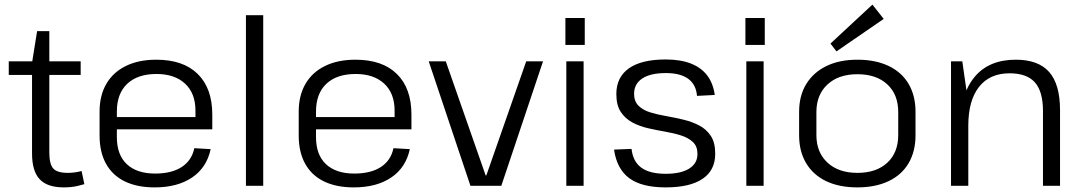

<svg xmlns="http://www.w3.org/2000/svg" viewBox="-20 -806 4697 833"><path d="M257 7Q185 7 152 -28.5Q119 -64 119 -140V-481H18V-540H120L141 -671H194V-540H330V-481H194V-145Q194 -94 211 -75Q228 -56 274 -56Q289 -56 304 -58Q319 -60 334 -64L346 -7Q332 -3 317.5 0.5Q303 4 287.5 5.5Q272 7 257 7Z M651 7Q575 7 521.5 -19Q468 -45 440 -95.5Q412 -146 412 -218V-322Q412 -392 441.5 -442.5Q471 -493 526.5 -520Q582 -547 658 -547Q775 -547 838 -485Q901 -423 901 -309V-245H487V-211Q487 -134 530.5 -93.5Q574 -53 653 -53Q725 -53 768.5 -81.5Q812 -110 823 -163L894 -159Q877 -79 813.5 -36Q750 7 651 7ZM487 -298H828V-326Q828 -401 783 -443Q738 -485 659 -485Q577 -485 532 -442.5Q487 -400 487 -322Z M1122 -740V0H1047V-740Z M1515 7Q1439 7 1385.5 -19Q1332 -45 1304 -95.5Q1276 -146 1276 -218V-322Q1276 -392 1305.5 -442.5Q1335 -493 1390.5 -520Q1446 -547 1522 -547Q1639 -547 1702 -485Q1765 -423 1765 -309V-245H1351V-211Q1351 -134 1394.5 -93.5Q1438 -53 1517 -53Q1589 -53 1632.5 -81.5Q1676 -110 1687 -163L1758 -159Q1741 -79 1677.5 -36Q1614 7 1515 7ZM1351 -298H1692V-326Q1692 -401 1647 -443Q1602 -485 1523 -485Q1441 -485 1396 -442.5Q1351 -400 1351 -322Z M1840 -540H1914L2087 -45H2090L2263 -540H2336L2155 0H2021Z M2512 -540V0H2437V-540ZM2517 -728V-611H2433V-728Z M2868 7Q2764 7 2710 -33Q2656 -73 2644 -157L2720 -160Q2726 -105 2762.5 -78.5Q2799 -52 2868 -52Q2934 -52 2970 -74.5Q3006 -97 3006 -138Q3006 -171 2986.5 -189.5Q2967 -208 2936 -218Q2905 -228 2867.5 -234.5Q2830 -241 2792.5 -249.5Q2755 -258 2724 -274.5Q2693 -291 2673.5 -320Q2654 -349 2654 -398Q2654 -471 2708.5 -509.5Q2763 -548 2868 -548Q2932 -548 2977 -530.5Q3022 -513 3048 -479Q3074 -445 3081 -394L3004 -390Q3000 -439 2966 -464Q2932 -489 2869 -489Q2802 -489 2766.5 -465.5Q2731 -442 2731 -399Q2731 -366 2750.5 -347Q2770 -328 2801 -318.5Q2832 -309 2869.5 -302.5Q2907 -296 2944.5 -287Q2982 -278 3013 -262Q3044 -246 3063.5 -217Q3083 -188 3083 -139Q3083 -67 3028 -30Q2973 7 2868 7Z M3293 -540V0H3218V-540ZM3298 -728V-611H3214V-728Z M3700 7Q3621 7 3564.5 -20Q3508 -47 3477.5 -98Q3447 -149 3447 -219V-321Q3447 -391 3478 -441.5Q3509 -492 3565.5 -519.5Q3622 -547 3700 -547Q3778 -547 3835 -520Q3892 -493 3922 -442Q3952 -391 3952 -321V-219Q3952 -149 3922 -98Q3892 -47 3835 -20Q3778 7 3700 7ZM3700 -56Q3782 -56 3829.5 -100Q3877 -144 3877 -220V-320Q3877 -396 3829.5 -440Q3782 -484 3700 -484Q3618 -484 3570 -439.5Q3522 -395 3522 -320V-220Q3522 -145 3570 -100.5Q3618 -56 3700 -56ZM3814 -724 3609 -583 3583 -617 3765 -786Z M4505 -324Q4505 -409 4470 -448.5Q4435 -488 4360 -488Q4274 -488 4227.5 -429Q4181 -370 4181 -260V0H4106V-540H4155L4173 -414Q4187 -447 4209 -473Q4271 -547 4387 -547Q4485 -547 4532 -493.5Q4579 -440 4579 -328V0H4505Z"/></svg>

Font: Pathway Extreme 8pt Thin 12pt Light
Style: Regular
Weight: 300
Version: Version 1.001;gftools[0.9.26]